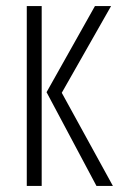

<svg xmlns="http://www.w3.org/2000/svg" viewBox="-20 -611 404 631"><path d="M297 0 133 -308 292 -591H345L183 -306L351 0ZM68 0V-591H117V0Z"/></svg>

Font: Alumni Sans Light
Style: Regular
Weight: 300
Version: Version 1.018